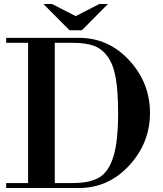

<svg xmlns="http://www.w3.org/2000/svg" viewBox="-20 -944 817 964"><path d="M11 -754H377Q525 -754 629 -641Q733 -528 733 -377Q733 -226 628.5 -113Q524 0 376 0H11V-25H121V-729H11ZM345 -729H255V-25H346Q432 -25 479 -53.5Q526 -82 549.5 -158Q573 -234 573 -377Q573 -485 561 -553Q549 -621 520 -660.5Q491 -700 450 -714.5Q409 -729 345 -729ZM479 -924H522L391 -792H329L198 -924H241L360 -863Z"/></svg>

Font: Libre Bodoni
Style: Regular
Weight: 400
Designer: Pablo Impallari, Rodrigo Fuenzalida
Foundry: Pablo Impallari, Rodrigo Fuenzalida
Version: Version 1.001